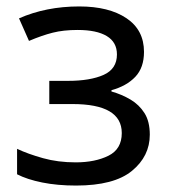

<svg xmlns="http://www.w3.org/2000/svg" viewBox="-20 -566 530 596"><path d="M226 -546Q318 -546 372.5 -509.5Q427 -473 427 -405Q427 -356 400 -327.5Q373 -299 326 -286V-282Q358 -273 385 -257Q412 -241 428.5 -215Q445 -189 445 -148Q445 -81 389.5 -35.5Q334 10 216 10Q158 10 111 0.5Q64 -9 33 -25V-104Q67 -88 113.5 -75Q160 -62 215 -62Q275 -62 316.5 -82.5Q358 -103 358 -153Q358 -243 205 -243H133V-315H191Q260 -315 301.5 -333.5Q343 -352 343 -397Q343 -435 311.5 -454Q280 -473 221 -473Q177 -473 143.5 -464.5Q110 -456 70 -439L39 -509Q123 -546 226 -546Z"/></svg>

Font: Noto IKEA Latin
Style: Regular
Weight: 400
Designer: Monotype Design Team
Foundry: Monotype Imaging Inc.
Version: Version 1.0